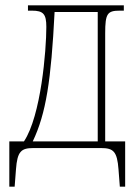

<svg xmlns="http://www.w3.org/2000/svg" viewBox="-20 -556 515 721"><path d="M15 145H35L40 80C45 13 59 0 105 0H360C406 0 420 13 425 80L430 145H450V-25H375V-431C375 -505 383 -516 430 -516H445V-536H85V-516H100C143 -516 154 -503 154 -455C154 -367 134 -121 70 -25H15ZM103 -25C153 -130 172 -254 185 -511H347V-25Z"/></svg>

Font: Noto Serif ExtraCondensed Thin
Style: Regular
Weight: 100
Width: 2
Designer: Monotype Design Team
Foundry: Monotype Imaging Inc.
Version: Version 2.013